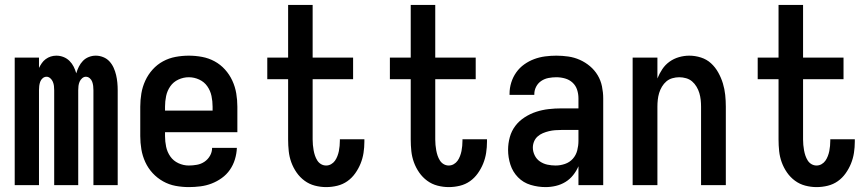

<svg xmlns="http://www.w3.org/2000/svg" viewBox="-20 -755 3540 783"><path d="M40 0V-520H139V-478Q144 -488 150.5 -497.5Q157 -507 166.5 -514Q176 -521 187 -524.5Q198 -528 210 -528Q225 -528 239 -522.5Q253 -517 263.5 -506.5Q274 -496 280.5 -483Q287 -470 291 -456Q295 -470 301.5 -483Q308 -496 318 -506.5Q328 -517 342 -522.5Q356 -528 370 -528H371Q386 -528 401 -522Q416 -516 426.5 -504.5Q437 -493 443.5 -478.5Q450 -464 453.5 -449Q457 -434 458.5 -418.5Q460 -403 460 -387V0H361V-387Q361 -396 360 -404.5Q359 -413 356 -421.5Q353 -430 346 -436Q339 -442 330 -442Q322 -442 315 -436Q308 -430 304.5 -421.5Q301 -413 300 -404.5Q299 -396 299 -387V0H201V-387Q201 -396 200 -404.5Q199 -413 195.5 -421.5Q192 -430 185 -436Q178 -442 170 -442Q161 -442 154 -436Q147 -430 144 -421.5Q141 -413 140 -404.5Q139 -396 139 -387V0Z M750 8Q723 8 696 3Q669 -2 645 -15.5Q621 -29 602.5 -49Q584 -69 572.5 -94Q561 -119 556.5 -146Q552 -173 552 -200V-320Q552 -347 556.5 -374Q561 -401 572.5 -426Q584 -451 602.5 -471.5Q621 -492 645 -505Q669 -518 696 -523Q723 -528 750 -528Q777 -528 804 -523Q831 -518 855 -505Q879 -492 897.5 -471.5Q916 -451 927.5 -426Q939 -401 943.5 -374Q948 -347 948 -320V-216H653V-200Q653 -178 657.5 -156.5Q662 -135 674.5 -117Q687 -99 707.5 -89.5Q728 -80 750 -80Q766 -80 783 -83Q800 -86 814 -95.5Q828 -105 836.5 -120Q845 -135 845 -152H946Q945 -128 938 -105Q931 -82 917.5 -62.5Q904 -43 884.5 -29Q865 -15 843 -6.5Q821 2 797 5Q773 8 750 8ZM847 -304V-320Q847 -342 842.5 -363.5Q838 -385 825.5 -403Q813 -421 792.5 -430.5Q772 -440 750 -440Q728 -440 707.5 -430.5Q687 -421 674.5 -403Q662 -385 657.5 -363.5Q653 -342 653 -320V-304Z M1310 8Q1287 8 1264 2Q1241 -4 1222 -18Q1203 -32 1189.5 -51.5Q1176 -71 1168 -93Q1160 -115 1157.5 -138.5Q1155 -162 1155 -186V-432H1070V-520H1155V-735H1255V-520H1420V-432H1255V-186Q1255 -175 1256 -164Q1257 -153 1259 -142Q1261 -131 1264.5 -120.5Q1268 -110 1274 -100.5Q1280 -91 1289.5 -85.5Q1299 -80 1310 -80Q1321 -80 1330.5 -85.5Q1340 -91 1346 -99.5Q1352 -108 1356 -118.5Q1360 -129 1362 -139Q1364 -149 1365 -160Q1366 -171 1366 -181V-187H1466V-177Q1466 -154 1462.5 -131.5Q1459 -109 1450.5 -88Q1442 -67 1428.5 -48Q1415 -29 1396.5 -16Q1378 -3 1355.5 2.5Q1333 8 1310 8Z M1810 8Q1787 8 1764 2Q1741 -4 1722 -18Q1703 -32 1689.5 -51.5Q1676 -71 1668 -93Q1660 -115 1657.5 -138.5Q1655 -162 1655 -186V-432H1570V-520H1655V-735H1755V-520H1920V-432H1755V-186Q1755 -175 1756 -164Q1757 -153 1759 -142Q1761 -131 1764.5 -120.5Q1768 -110 1774 -100.5Q1780 -91 1789.5 -85.5Q1799 -80 1810 -80Q1821 -80 1830.5 -85.5Q1840 -91 1846 -99.5Q1852 -108 1856 -118.5Q1860 -129 1862 -139Q1864 -149 1865 -160Q1866 -171 1866 -181V-187H1966V-177Q1966 -154 1962.5 -131.5Q1959 -109 1950.5 -88Q1942 -67 1928.5 -48Q1915 -29 1896.5 -16Q1878 -3 1855.5 2.5Q1833 8 1810 8Z M2205 8Q2174 8 2144 -1Q2114 -10 2092.5 -32Q2071 -54 2061.5 -83.5Q2052 -113 2052 -144Q2052 -170 2059 -195.5Q2066 -221 2081.5 -241.5Q2097 -262 2119.5 -276.5Q2142 -291 2166.5 -299Q2191 -307 2217 -310Q2243 -313 2269 -313H2339V-354Q2339 -372 2333.5 -389Q2328 -406 2315 -418Q2302 -430 2284.5 -435Q2267 -440 2249 -440Q2233 -440 2217 -437Q2201 -434 2187.5 -425Q2174 -416 2166.5 -401.5Q2159 -387 2159 -371V-368H2058V-373Q2058 -396 2065 -418.5Q2072 -441 2085.5 -460Q2099 -479 2118 -492.5Q2137 -506 2158.5 -514Q2180 -522 2203 -525Q2226 -528 2249 -528Q2273 -528 2297.5 -524.5Q2322 -521 2344.5 -511Q2367 -501 2386 -485Q2405 -469 2417.5 -448Q2430 -427 2435 -402.5Q2440 -378 2440 -354V0H2339V-77Q2331 -58 2317.5 -41Q2304 -24 2286 -13Q2268 -2 2247 3Q2226 8 2205 8ZM2246 -80Q2265 -80 2284 -86.5Q2303 -93 2316 -107.5Q2329 -122 2334 -141.5Q2339 -161 2339 -180V-225H2269Q2256 -225 2243.5 -224Q2231 -223 2218.5 -220Q2206 -217 2194 -212Q2182 -207 2172.5 -198.5Q2163 -190 2158 -178Q2153 -166 2153 -153Q2153 -137 2160.5 -121.5Q2168 -106 2182 -96.5Q2196 -87 2212.5 -83.5Q2229 -80 2246 -80Z M2560 0V-520H2661V-435Q2669 -455 2681 -473Q2693 -491 2710.5 -503.5Q2728 -516 2749 -522Q2770 -528 2791 -528Q2815 -528 2838.5 -520.5Q2862 -513 2879.5 -497Q2897 -481 2909 -459.5Q2921 -438 2928 -415Q2935 -392 2937.5 -368Q2940 -344 2940 -320V0H2839V-320Q2839 -334 2837.5 -348Q2836 -362 2832 -375.5Q2828 -389 2820.5 -401.5Q2813 -414 2802.5 -423Q2792 -432 2778 -436Q2764 -440 2750 -440Q2736 -440 2722 -436Q2708 -432 2697.5 -423Q2687 -414 2679.5 -401.5Q2672 -389 2668 -375.5Q2664 -362 2662.5 -348Q2661 -334 2661 -320V0Z M3310 8Q3287 8 3264 2Q3241 -4 3222 -18Q3203 -32 3189.5 -51.5Q3176 -71 3168 -93Q3160 -115 3157.5 -138.5Q3155 -162 3155 -186V-432H3070V-520H3155V-735H3255V-520H3420V-432H3255V-186Q3255 -175 3256 -164Q3257 -153 3259 -142Q3261 -131 3264.5 -120.5Q3268 -110 3274 -100.5Q3280 -91 3289.5 -85.5Q3299 -80 3310 -80Q3321 -80 3330.5 -85.5Q3340 -91 3346 -99.5Q3352 -108 3356 -118.5Q3360 -129 3362 -139Q3364 -149 3365 -160Q3366 -171 3366 -181V-187H3466V-177Q3466 -154 3462.5 -131.5Q3459 -109 3450.5 -88Q3442 -67 3428.5 -48Q3415 -29 3396.5 -16Q3378 -3 3355.5 2.5Q3333 8 3310 8Z"/></svg>

Font: Iosevka Term Semibold
Style: Regular
Weight: 600
Monospace: yes
Designer: Belleve Invis
Foundry: Belleve Invis
Version: Version 31.4.0